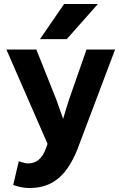

<svg xmlns="http://www.w3.org/2000/svg" viewBox="-20 -739 596 961"><path d="M74 68 46 187 59 191C78 197 100 202 128 202C255 202 319 125 366 12L556 -491H413L325 -239C315 -208 306 -178 296 -144C285 -176 273 -210 262 -240L162 -491H12L218 -19L209 6C192 52 164 79 120 79C111 79 98 76 90 73ZM301 -719 180 -543H314L470 -719Z"/></svg>

Font: Falling Sky
Style: Bd+
Weight: 400
Designer: Paul D. Hunt
Foundry: Adobe Systems Incorporated
Version: Version 1.02